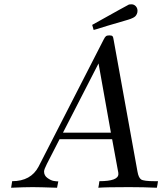

<svg xmlns="http://www.w3.org/2000/svg" viewBox="-20 -882 790 902"><path d="M32.2 0Q33.2 -4.9 34.7 -15.4Q36.1 -25.9 37.1 -30.8Q125 -30.8 161.1 -99.1L466.8 -695.8Q472.7 -708 477.8 -711.9Q482.9 -715.8 493.9 -715.8Q504.9 -715.8 508.5 -711.9Q512.2 -708 514.2 -692.9L626 -75.2Q630.9 -47.4 642.8 -39.1Q654.8 -30.8 706.1 -30.8H722.2Q722.2 -26.9 720 -15.9Q717.8 -4.9 716.8 0Q653.8 -2.9 585.9 -2.9Q477.1 -2.9 441.9 0Q442.9 -4.9 444.8 -15.9Q446.8 -26.9 446.8 -30.8Q535.6 -30.8 536.1 -64Q536.1 -72.8 534.2 -79.1L506.8 -228H259.8Q254.9 -219.2 200.2 -111.8Q187 -85.9 187 -76.2Q187 -57.1 203.1 -45.7Q219.2 -34.2 232.2 -32Q245.1 -29.8 253.9 -29.8L248 0Q164.1 -2.9 133.8 -2.9Q95.2 -2.9 32.2 0ZM275.9 -258.8H501L442.9 -584ZM413.1 -765.1Q579.1 -857.9 585.9 -860.8Q590.8 -861.8 597.2 -861.8Q609.4 -861.8 617.7 -853Q626 -844.2 626 -831.1Q626 -823.2 623 -816.7Q620.1 -810.1 616 -805.9Q611.8 -801.8 605 -798.3Q598.1 -794.9 594 -793.5Q589.8 -792 582.5 -789.6Q575.2 -787.1 574.2 -787.1Q521 -772 485.1 -761Q449.2 -750 437.5 -746.1Q425.8 -742.2 419.9 -741.2Z"/></svg>

Font: CMU Serif Extra
Style: RomanSlanted
Weight: 500
Italic angle: -9.46001°
Version: Version 0.7.0